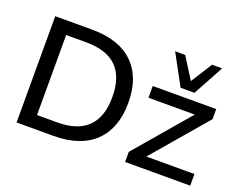

<svg xmlns="http://www.w3.org/2000/svg" viewBox="-116 -976 1509 1197"><g transform="rotate(20 638.0 -377.5)"><path d="M83 0V-705H327Q506 -705 601 -613.5Q696 -522 696 -353Q696 -184 601 -92Q506 0 327 0ZM187 -87H321Q590 -87 590 -353Q590 -618 321 -618H187ZM803 0V-67L1110 -426H803V-504H1224V-437L916 -77H1235V0ZM970 -553 860 -755H927L1016 -614L1105 -755H1172L1062 -553Z"/></g></svg>

Font: Mulish SemiBold
Style: Regular
Weight: 600
Designer: Vernon Adams
Foundry: Vernon Adams
Version: Version 3.603; ttfautohint (v1.8.3)